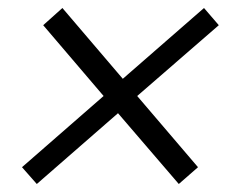

<svg xmlns="http://www.w3.org/2000/svg" viewBox="-20 -525 589 480"><path d="M72 -65 35 -107 239 -285 88 -462 136 -505 287 -328 490 -505 527 -462 323 -285 475 -107 427 -65 275 -242Z"/></svg>

Font: Nunito Sans 10pt SemiCondensed
Style: Italic
Weight: 400
Width: 4
Italic angle: -9°
Designer: Vernon Adams
Foundry: Vernon Adams
Version: Version 3.101;gftools[0.9.27]